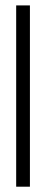

<svg xmlns="http://www.w3.org/2000/svg" viewBox="-20 -704 174 724"><path d="M41 0V-683.6H92.8V0Z"/></svg>

Font: Post No Bills Colombo
Style: Regular
Weight: 400
Designer: Kosala Senevirathne, Siva Puranthara, Lasantha Premarathna, Tharique Azeez
Foundry: Mooniak
Version: Version 1.220 ; ttfautohint (v1.6)